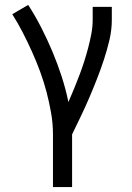

<svg xmlns="http://www.w3.org/2000/svg" viewBox="-20 -548 540 783"><path d="M196 215V0Q196 -44 188.5 -87Q181 -130 170 -172Q159 -214 144 -255Q129 -296 111 -336Q93 -376 73 -415Q53 -454 30 -490L95 -528Q124 -483 148.5 -435Q173 -387 194 -337Q215 -287 231.5 -236Q248 -185 259 -132Q271 -159 282 -186Q293 -213 303.5 -240.5Q314 -268 323 -296Q332 -324 339.5 -352.5Q347 -381 352.5 -410Q358 -439 358 -468V-520H436V-468Q436 -426 426.5 -385.5Q417 -345 404 -305.5Q391 -266 376 -227.5Q361 -189 344.5 -150.5Q328 -112 310 -74.5Q292 -37 274 0V215Z"/></svg>

Font: Iosevka Fixed
Style: Regular
Weight: 400
Monospace: yes
Designer: Belleve Invis
Foundry: Belleve Invis
Version: Version 33.2.4